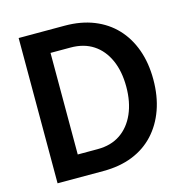

<svg xmlns="http://www.w3.org/2000/svg" viewBox="-104 -795 857 891"><g transform="rotate(-15 325.0 -349.0)"><path d="M64 0V-698H285Q363 -698 424.5 -673.5Q486 -649 529 -603.5Q572 -558 595 -494Q618 -430 618 -351Q618 -271 595 -206.5Q572 -142 529 -95.5Q486 -49 424.5 -24.5Q363 0 285 0ZM189 -105H285Q349 -105 394 -135.5Q439 -166 463.5 -221.5Q488 -277 488 -351Q488 -425 463.5 -479.5Q439 -534 394 -563.5Q349 -593 285 -593H189Z"/></g></svg>

Font: Azeret Mono Thin Medium
Style: Regular
Weight: 500
Version: Version 1.002